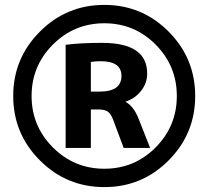

<svg xmlns="http://www.w3.org/2000/svg" viewBox="-20 -757 851 784"><path d="M351 -310V-153H248V-574Q308 -582 397 -582Q581 -582 581 -457Q581 -418 556.5 -386.5Q532 -355 493 -342V-341Q526 -323 546 -272L593 -153H485L442 -268Q433 -292 420.5 -301Q408 -310 382 -310ZM351 -383H387Q476 -383 476 -447Q476 -507 391 -507Q367 -507 351 -504ZM196 -155Q283 -68 406 -68Q529 -68 615.5 -155Q702 -242 702 -365Q702 -488 615.5 -575Q529 -662 406 -662Q283 -662 196 -575Q109 -488 109 -365Q109 -242 196 -155ZM668.5 -102Q560 7 406 7Q252 7 143 -102Q34 -211 34 -365Q34 -519 143 -628Q252 -737 406 -737Q560 -737 668.5 -628Q777 -519 777 -365Q777 -211 668.5 -102Z"/></svg>

Font: M PLUS 1p
Style: Bold
Weight: 700
Version: Version 1.062